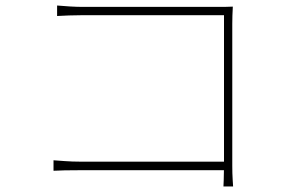

<svg xmlns="http://www.w3.org/2000/svg" viewBox="-20 -681 1040 696"><path d="M187 -661Q209 -659 234.5 -657.5Q260 -656 282 -656H763Q778 -656 792.5 -656Q807 -656 824 -657Q823 -641 822.5 -624.5Q822 -608 822 -595V-80Q822 -52 823.5 -28.5Q825 -5 825 -5H790Q790 -5 791 -28.5Q792 -52 792 -78V-626H283Q259 -626 230 -625Q201 -624 187 -623ZM174 -100Q187 -99 215 -97Q243 -95 271 -95H803V-64H272Q240 -64 215 -63.5Q190 -63 174 -62Z"/></svg>

Font: Noto Sans SC Thin Thin
Style: Regular
Weight: 250
Version: Version 2.004-H2;hotconv 1.0.118;makeotfexe 2.5.65603